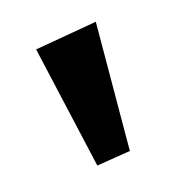

<svg xmlns="http://www.w3.org/2000/svg" viewBox="-65 -769 351 378"><g transform="rotate(-20 111.0 -579.5)"><path d="M44 -702 79 -446 149 -451 173 -713Z"/></g></svg>

Font: Original Surfer
Style: Regular
Weight: 400
Designer: Astigmatic (AOETI)
Foundry: Astigmatic (AOETI)
Version: Version 1.001